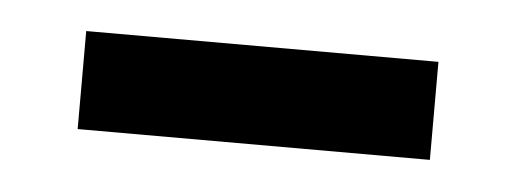

<svg xmlns="http://www.w3.org/2000/svg" viewBox="-24 -259 409 152"><g transform="rotate(5 180.0 -183.0)"><path d="M40.3 -222.4H320.2V-144.5H40.3Z"/></g></svg>

Font: Genos Thin
Style: Regular
Weight: 100
Designer: Robert E. Leuschke
Foundry: Robert E. Leuschke
Version: Version 1.010